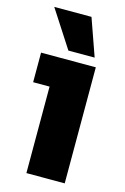

<svg xmlns="http://www.w3.org/2000/svg" viewBox="-115 -793 550 847"><g transform="rotate(15 160.0 -370.0)"><path d="M270 -530V0H95V-395H20V-530ZM134 -570 24 -740H194L254 -570Z"/></g></svg>

Font: Russo One
Style: Regular
Weight: 400
Designer: Jovanny lemonad
Foundry: Jovanny Lemonad
Version: Version 1.001